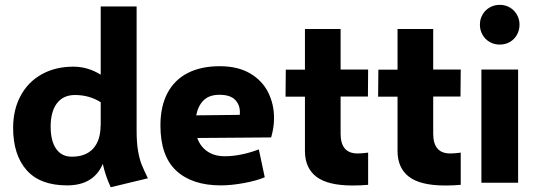

<svg xmlns="http://www.w3.org/2000/svg" viewBox="-20 -768 2263 807"><path d="M445.3 19Q422.4 -31.2 412.1 -79.1Q373.5 11.2 262.2 11.2Q148.4 11.2 91.8 -53Q35.2 -117.2 35.2 -230.5Q35.2 -307.1 66.7 -365.5Q98.1 -423.8 155.5 -455.8Q212.9 -487.8 288.6 -487.8Q349.1 -487.8 403.3 -454.1V-740.7H554.2V-219.7Q554.2 -168.9 560.1 -134.8Q565.9 -100.6 574.7 -78.1Q583.5 -55.7 601.6 -18.6ZM402.8 -240.7 403.3 -239.7V-338.4Q355 -368.7 294.9 -368.7Q246.1 -368.7 219.5 -334Q192.9 -299.3 192.9 -235.8Q192.9 -175.3 216.1 -142.3Q239.3 -109.4 281.7 -109.4Q340.8 -109.4 371.8 -143.8Q402.8 -178.2 402.8 -240.7Z M1131.8 -272Q1131.8 -231.4 1119.6 -190.4L809.1 -188Q821.8 -152.3 851.3 -131.8Q880.9 -111.3 925.3 -111.3Q958 -111.3 994.6 -118.7Q1031.2 -126 1067.9 -140.1L1092.8 -22.9Q1058.1 -8.3 1004.9 1.5Q951.7 11.2 908.2 11.2Q787.6 11.2 720.9 -50.5Q654.3 -112.3 654.3 -240.7Q654.3 -320.8 683.8 -376.7Q713.4 -432.6 769.3 -461.2Q825.2 -489.7 903.3 -489.7Q980 -489.7 1031.2 -459.5Q1082.5 -429.2 1107.2 -379.6Q1131.8 -330.1 1131.8 -272ZM988.3 -296.4Q988.3 -328.1 967.8 -348.9Q947.3 -369.6 902.3 -369.6Q859.9 -369.6 836.2 -346.7Q812.5 -323.7 804.7 -283.2L987.8 -285.2Q988.3 -289.1 988.3 -296.4Z M1482.9 -123Q1502.4 -123 1527.3 -126.5V8.8Q1496.1 11.7 1462.9 11.7Q1357.9 11.7 1309.8 -25.1Q1261.7 -62 1261.7 -133.3V-361.8H1180.2L1181.2 -475.1H1261.7V-646H1411.6V-475.6H1527.3L1526.4 -362.3H1411.6V-206.1Q1411.6 -123 1482.9 -123Z M1872.1 -123Q1891.6 -123 1916.5 -126.5V8.8Q1885.3 11.7 1852.1 11.7Q1747.1 11.7 1699 -25.1Q1650.9 -62 1650.9 -133.3V-361.8H1569.3L1570.3 -475.1H1650.9V-646H1800.8V-475.6H1916.5L1915.5 -362.3H1800.8V-206.1Q1800.8 -123 1872.1 -123Z M1997.1 -664.6Q1997.1 -687.5 2008.1 -706.5Q2019 -725.6 2038.1 -736.6Q2057.1 -747.6 2080.6 -747.6Q2104 -747.6 2122.8 -736.6Q2141.6 -725.6 2152.6 -706.5Q2163.6 -687.5 2163.6 -664.6Q2163.6 -641.1 2152.8 -621.8Q2142.1 -602.5 2123 -591.6Q2104 -580.6 2080.6 -580.6Q2057.1 -580.6 2038.1 -591.6Q2019 -602.5 2008.1 -621.8Q1997.1 -641.1 1997.1 -664.6ZM2003.4 -475.6H2157.7V0H2003.4Z"/></svg>

Font: Selawik
Style: Bold
Weight: 700
Designer: Aaron Bell
Foundry: Microsoft Corporation
Version: Version 1.01